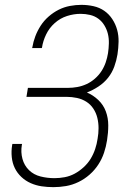

<svg xmlns="http://www.w3.org/2000/svg" viewBox="-20 -763 540 791"><path d="M200 8Q175 8 151.5 4.5Q128 1 106.5 -8.5Q85 -18 68 -34Q51 -50 41 -70.5Q31 -91 28.5 -115.5Q26 -140 30 -165L31 -170H71L70 -166Q65 -136 72.5 -108.5Q80 -81 99.5 -62Q119 -43 147 -36Q175 -29 204 -29Q225 -29 246.5 -33Q268 -37 287.5 -47.5Q307 -58 324.5 -74Q342 -90 353.5 -109Q365 -128 372 -149Q379 -170 382 -191Q386 -213 386 -235Q386 -257 381 -277.5Q376 -298 364.5 -315.5Q353 -333 335.5 -344Q318 -355 297 -359.5Q276 -364 254 -364H89L95 -401H260Q279 -401 298.5 -404.5Q318 -408 336.5 -416.5Q355 -425 371 -439Q387 -453 398 -470Q409 -487 415.5 -506Q422 -525 425 -544Q428 -564 428.5 -584.5Q429 -605 424.5 -623.5Q420 -642 410 -658.5Q400 -675 385 -686Q370 -697 351 -701.5Q332 -706 312 -706Q284 -706 256 -697Q228 -688 205.5 -668Q183 -648 170 -621Q157 -594 153 -567L152 -565H112L113 -567Q117 -591 125.5 -613.5Q134 -636 147.5 -657Q161 -678 180.5 -695Q200 -712 222 -723Q244 -734 268 -738.5Q292 -743 315 -743Q341 -743 365.5 -737.5Q390 -732 409.5 -718.5Q429 -705 442.5 -684.5Q456 -664 462.5 -640.5Q469 -617 468.5 -591Q468 -565 464 -539Q460 -514 451 -489Q442 -464 425.5 -443Q409 -422 385.5 -406.5Q362 -391 338 -382Q364 -371 385 -351Q406 -331 416 -304Q426 -277 426 -246.5Q426 -216 421 -185Q417 -159 408.5 -133.5Q400 -108 385 -85Q370 -62 349 -43.5Q328 -25 303 -13Q278 -1 252 3.5Q226 8 200 8Z"/></svg>

Font: Iosevka Extralight Oblique
Style: Regular
Weight: 200
Italic angle: -9°
Monospace: yes
Designer: Belleve Invis
Foundry: Belleve Invis
Version: Version 32.5.0; ttfautohint (v1.8.4)